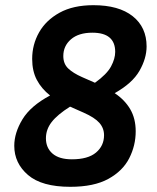

<svg xmlns="http://www.w3.org/2000/svg" viewBox="-20 -710 607 740"><path d="M503 -204Q503 -149 478 -100Q453 -51 397.5 -20.5Q342 10 251 10Q141 10 88 -35.5Q35 -81 35 -148Q35 -198 66.5 -250Q98 -302 173 -342Q140 -368 122 -402Q104 -436 104 -483Q104 -538 130.5 -585Q157 -632 209.5 -661Q262 -690 340 -690Q438 -690 491.5 -647.5Q545 -605 545 -531Q545 -485 517.5 -437Q490 -389 422 -351Q461 -325 482 -289Q503 -253 503 -204ZM296 -413 346 -391Q392 -424 408 -454Q424 -484 424 -510Q424 -584 336 -584Q283 -584 253.5 -558.5Q224 -533 224 -494Q224 -464 243 -446Q262 -428 296 -413ZM157 -177Q157 -140 182.5 -118Q208 -96 257 -96Q319 -96 350 -122Q381 -148 381 -189Q381 -216 363 -236.5Q345 -257 302 -276L250 -299Q201 -268 179 -239.5Q157 -211 157 -177Z"/></svg>

Font: Inria Sans
Style: Bold Italic
Weight: 700
Italic angle: -10°
Designer: Black Foundry Team
Foundry: Black Foundry
Version: Version 1.2; ttfautohint (v1.8.3)